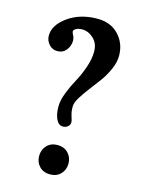

<svg xmlns="http://www.w3.org/2000/svg" viewBox="-112 -793 646 868"><g transform="rotate(15 210.5 -359.5)"><path d="M208.5 -215.8Q189 -215.8 177.7 -239Q166.5 -262.2 166.5 -298.3Q166.5 -327.1 180.9 -364Q195.3 -400.9 212.4 -431.6Q229.5 -462.4 243.9 -503.2Q258.3 -543.9 258.3 -579.1Q258.3 -617.2 234.1 -639.9Q210 -662.6 180.7 -662.6Q163.1 -662.6 152.1 -656.2Q141.1 -649.9 141.1 -643.1Q141.1 -638.2 147.2 -626.7Q153.3 -615.2 153.3 -601.6Q153.3 -577.6 137.9 -558.1Q122.6 -538.6 96.2 -538.6Q72.3 -538.6 56.9 -556.4Q41.5 -574.2 41.5 -596.7Q41.5 -646.5 98.1 -686.8Q154.8 -727.1 235.4 -727.1Q297.9 -727.1 335 -687.3Q372.1 -647.5 372.1 -589.8Q372.1 -560.5 357.7 -527.3Q343.3 -494.1 322.3 -465.3Q301.3 -436.5 280.5 -409.7Q259.8 -382.8 244.6 -358.2Q229.5 -333.5 229 -316.9Q228 -293 235.1 -271.2Q242.2 -249.5 241.7 -244.1Q241.2 -231.4 231.7 -223.6Q222.2 -215.8 208.5 -215.8ZM158.9 -11.2Q140.1 -30.8 140.1 -60.1Q140.1 -89.4 158.9 -109.1Q177.7 -128.9 208.5 -128.9Q239.3 -128.9 258.3 -109.1Q277.3 -89.4 277.3 -60.1Q277.3 -30.8 258.3 -11.2Q239.3 8.3 208.5 8.3Q177.7 8.3 158.9 -11.2Z"/></g></svg>

Font: Cooper* Medium
Style: Regular
Weight: 500
Designer: Owen Earl
Foundry: indestructible type*
Version: Version 0.001